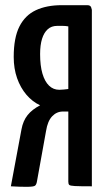

<svg xmlns="http://www.w3.org/2000/svg" viewBox="-20 -720 414 742"><path d="M22 0 63 -220Q69 -253 86.5 -275Q104 -297 135 -313Q105 -327 82 -354Q59 -381 46 -418Q33 -455 33 -500Q33 -574 55 -617.5Q77 -661 118.5 -680.5Q160 -700 219 -700H317Q330 -700 332.5 -691Q335 -682 335 -682V0Q288 0 269.5 -1Q251 -2 247.5 -5.5Q244 -9 244 -18V-289H223Q199 -289 181.5 -270.5Q164 -252 158 -214L123 -20Q121 -7 115.5 -2.5Q110 2 82 2Q71 2 54 1.5Q37 1 22 0ZM209 -373Q218 -373 226.5 -374Q235 -375 244 -376V-618Q233 -620 222.5 -620Q212 -620 201 -620Q179 -620 164.5 -607Q150 -594 142.5 -570Q135 -546 135 -511Q135 -466 144 -435.5Q153 -405 169.5 -389Q186 -373 209 -373Z"/></svg>

Font: Yanone Kaffeesatz Medium
Style: Regular
Weight: 500
Designer: Yanone (Cyrillic: Daniel Pouzeot, Huerta Tipografica, and Cyreal)
Foundry: Yanone
Version: Version 2.003